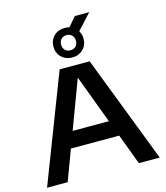

<svg xmlns="http://www.w3.org/2000/svg" viewBox="-148 -1168 1103 1279"><g transform="rotate(-15 404.0 -528.5)"><path d="M15.5 0 300.5 -740H507.5L792.5 0H648.5L569.5 -211H236.5L157.5 0ZM278 -321.5H528L403 -655.5ZM403.5 -794.5Q358.5 -794.5 329 -823.2Q299.5 -852 299.5 -896.5Q299.5 -940.5 329 -969.2Q358.5 -998 403.5 -998Q420.5 -998 435.5 -993.5L490.5 -1057H589.5L492.5 -951.5Q507.5 -927 507.5 -896.5Q507.5 -852 478 -823.2Q448.5 -794.5 403.5 -794.5ZM403.5 -844Q426 -844 440.2 -858Q454.5 -872 454.5 -896.5Q454.5 -920.5 440.2 -934.5Q426 -948.5 403.5 -948.5Q381 -948.5 366.8 -934.5Q352.5 -920.5 352.5 -896.5Q352.5 -872 366.8 -858Q381 -844 403.5 -844Z"/></g></svg>

Font: Encode Sans Exp SmBold
Style: Regular
Weight: 600
Width: 7
Designer: Multiple Designers
Foundry: Impallari Type
Version: Version 3.002; ttfautohint (v1.8.3) -l 8 -r 50 -G 200 -x 14 